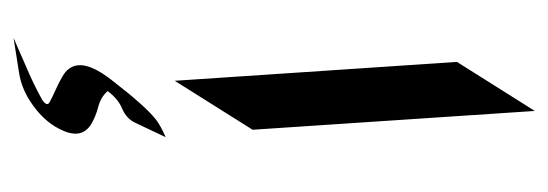

<svg xmlns="http://www.w3.org/2000/svg" viewBox="-288 -438 825 289"><g transform="rotate(90 124.5 -293.5)"><path d="M73.2 -568.8 147 -686 175.3 -261.2 101.6 -144ZM165 -85Q158.7 -71.3 143.6 -64.9Q128.4 -58.6 117.2 -43Q126 -32.7 141.1 -28.8Q156.2 -24.9 168 -17.6Q181.2 -8.8 181.2 5.4Q181.2 13.7 177.2 22.9Q166 49.8 138.7 69.3Q115.2 86.4 89.6 90.3Q64 94.2 37.1 98.6Q60.1 88.4 84 78.1Q107.9 67.9 129.9 55.7Q136.7 51.3 136.7 47.9Q136.7 46.4 134.8 44.9Q126 40 115.5 35.4Q105 30.8 96.7 25.9Q78.1 16.1 78.1 -1.5Q78.1 -20 99.6 -47.9Q140.6 -101.1 160.6 -116.2Q168.9 -122.6 186.5 -130.4Z"/></g></svg>

Font: Aref Ruqaa
Style: Regular
Weight: 400
Designer: Abdoulla Aref
Version: Version 0.7